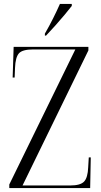

<svg xmlns="http://www.w3.org/2000/svg" viewBox="-20 -951 513 971"><path d="M27 0V-18L361 -701H148Q93 -701 75.5 -681Q58 -661 56 -608L54 -559H44L49 -714H427V-696L94 -13H335Q387 -13 405.5 -33Q424 -53 426 -105L429 -155H439L436 0ZM207 -781Q229 -819 248.5 -858Q268 -897 283 -931H343V-921Q330 -904 307.5 -877Q285 -850 259.5 -821.5Q234 -793 213 -771H207Z"/></svg>

Font: Noto Serif Display Condensed Light
Style: Regular
Weight: 300
Width: 3
Designer: Monotype Design Team
Foundry: Monotype Imaging Inc.
Version: Version 2.009